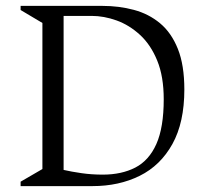

<svg xmlns="http://www.w3.org/2000/svg" viewBox="-20 -632 697 652"><path d="M50 0V-15L124 -58V-554L50 -598V-612H328Q384 -612 434.5 -598.5Q485 -585 523.5 -553Q562 -521 584 -466Q606 -411 606 -328Q606 -216 565.5 -143Q525 -70 454.5 -35Q384 0 294 0ZM196 -55Q222 -49 256.5 -44Q291 -39 329 -39Q393 -39 439.5 -63Q486 -87 511 -143Q536 -199 536 -295Q536 -372 514 -426Q492 -480 455.5 -513.5Q419 -547 376 -562.5Q333 -578 291 -578H196Z"/></svg>

Font: Ancizar Serif Light
Style: Regular
Weight: 300
Designer: Cesar Puertas, Viviana Monsalve, Julian Moncada, Julian Prieto, Jose Castro, Felipe Aragon, Mariel Hernandez, Sara Alarc
Version: Version 8.100